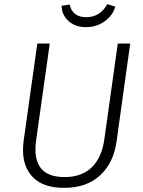

<svg xmlns="http://www.w3.org/2000/svg" viewBox="-20 -895 690 926"><path d="M542 -212Q528 -110 463 -49.5Q398 11 289 11Q191 11 141 -38Q91 -87 91 -171Q91 -192 94 -216L160 -685H220L154 -217Q151 -195 151 -174Q151 -41 291 -41Q375 -41 423 -88.5Q471 -136 483 -221L548 -685H608ZM277 -867 316 -873Q322 -844 342 -828Q362 -812 396 -812Q431 -812 457 -829.5Q483 -847 497 -875L536 -863Q524 -820 484.5 -792Q445 -764 395 -764Q343 -764 310.5 -793.5Q278 -823 277 -867Z"/></svg>

Font: Fira Sans Light
Style: Italic
Weight: 300
Italic angle: -8°
Designer: bBox Type GmbH & Carrois Corporate GbR & Edenspiekermann AG
Foundry: bBox Type GmbH & Carrois Corporate GbR & Edenspiekermann AG
Version: Version 4.301